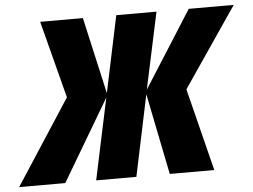

<svg xmlns="http://www.w3.org/2000/svg" viewBox="-117 -778 1109 842"><g transform="rotate(-5 437.5 -357.0)"><path d="M-66 0H137L349 -358L273 0H450L525 -357L597 0H793L702 -363L941 -714H743L529 -377L601 -714H424L353 -377L277 -714H89L177 -374Z"/></g></svg>

Font: Noto Sans UI SemiCondensed Black
Style: Italic
Weight: 900
Width: 4
Italic angle: -372°
Designer: Monotype Design Team
Foundry: Monotype Imaging Inc.
Version: Version 1.901